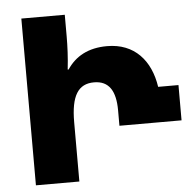

<svg xmlns="http://www.w3.org/2000/svg" viewBox="-51 -766 836 819"><g transform="rotate(-5 366.5 -357.0)"><path d="M70 0H256V-254C256 -367 287 -416 355 -416C419 -416 447 -371 447 -288V-222H713V-373H626C609 -487 541 -565 424 -565C343 -565 288 -534 252 -480H248C254 -531 256 -580 256 -622V-714H70Z"/></g></svg>

Font: Noto Sans Georgian SemiCondensed Black
Style: Regular
Weight: 900
Width: 4
Designer: Monotype Design Team, Akaki Razmadze
Foundry: Google LLC
Version: Version 2.005